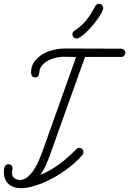

<svg xmlns="http://www.w3.org/2000/svg" viewBox="-20 -982 680 1011"><path d="M427.7 -682.1 245.6 -172.9Q235.4 -143.6 222.9 -115Q210.4 -86.4 192.4 -61Q221.7 -73.2 246.6 -87.6Q271.5 -102.1 294.2 -118.9Q316.9 -135.7 338.4 -155Q359.9 -174.3 381.8 -196.3Q388.7 -203.1 397 -203.1Q406.7 -203.1 413.1 -196.8Q419.4 -190.4 419.4 -180.7Q419.4 -172.9 414.1 -166.5Q397.5 -146.5 374.5 -125.7Q351.6 -105 324.5 -85.7Q297.4 -66.4 267.1 -49.1Q236.8 -31.7 206.1 -19Q175.3 -6.3 145.5 1.2Q115.7 8.8 88.9 8.8Q69.3 8.8 53.2 3.4Q37.1 -2 25.4 -12.7Q13.7 -23.4 7.1 -39.1Q0.5 -54.7 0.5 -74.7Q0.5 -81.1 1 -88.6Q1.5 -96.2 3.9 -102.5Q6.3 -108.9 11.2 -113Q16.1 -117.2 24.9 -117.2Q34.2 -117.2 40.3 -110.8Q46.4 -104.5 46.4 -95.2Q46.4 -89.8 44.7 -85Q43 -80.1 43 -74.7Q43 -54.7 54.4 -44.7Q65.9 -34.7 85 -34.7Q107.4 -34.7 126 -50.5Q144.5 -66.4 159.2 -89.1Q173.8 -111.8 184.3 -136.2Q194.8 -160.6 201.2 -178.2L380.9 -682.1Q363.8 -682.1 347.2 -682.6Q330.6 -683.1 313.5 -683.1Q295.4 -683.1 273.9 -678.2Q252.4 -673.3 233.6 -663.3Q214.8 -653.3 201.7 -637.7Q188.5 -622.1 187 -600.6Q186 -590.8 182.1 -582.5Q178.2 -574.2 166 -574.2Q153.3 -574.2 148.4 -581.8Q143.6 -589.4 143.6 -600.6Q143.6 -633.8 161.1 -657.7Q178.7 -681.6 205.1 -697Q231.4 -712.4 262.7 -719.5Q293.9 -726.6 321.8 -726.6Q396 -726.6 470 -726.1Q543.9 -725.6 618.2 -725.6Q627 -725.6 633.5 -719.2Q640.1 -712.9 640.1 -704.1Q640.1 -694.8 633.8 -688.5Q627.4 -682.1 618.2 -682.1ZM502 -961.9Q511.2 -961.9 517.3 -955.1Q523.4 -948.2 523.4 -939.5Q523.4 -931.2 515.6 -916.3Q507.8 -901.4 495.1 -883.5Q482.4 -865.7 466.8 -847.2Q451.2 -828.6 435.5 -813.5Q419.9 -798.3 405.8 -788.8Q391.6 -779.3 382.8 -779.3Q373 -779.3 367.2 -785.9Q361.3 -792.5 361.3 -802.2Q361.3 -813 370.6 -819.3Q392.6 -834 408 -847.7Q423.3 -861.3 435.5 -876.7Q447.8 -892.1 458.7 -909.9Q469.7 -927.7 482.4 -950.7Q488.8 -961.9 502 -961.9Z"/></svg>

Font: Helvetia Verbundene
Style: Regular
Weight: 400
Designer: Peter Wiegel, original typeface by Carl Albert Fahrenwaldt 1901
Foundry: Peter Wiegel
Version: Version 2.000